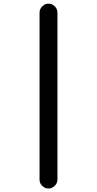

<svg xmlns="http://www.w3.org/2000/svg" viewBox="-20 -830 540 1069"><path d="M200.2 169.9V-759.8Q200.2 -779.3 215.3 -794.4Q230.5 -809.6 250 -809.6Q269.5 -809.6 284.7 -794.9Q299.8 -780.3 299.8 -759.8V169.9Q299.8 189.5 284.7 204.6Q269.5 219.7 250 219.7Q230.5 219.7 215.3 205.1Q200.2 190.4 200.2 169.9Z"/></svg>

Font: Rounded Mgen+ 1mn medium
Style: Regular
Weight: 500
Designer: [Source Han Sans]
Ryoko NISHIZUKA  (kana & ideographs); Paul D. Hunt (Latin, Greek & Cyrillic); Wenlong ZHANG  (bopomofo
Version: Version 1.059.20150602